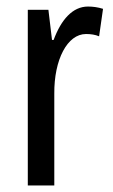

<svg xmlns="http://www.w3.org/2000/svg" viewBox="-20 -567 344 587"><path d="M249 -547C202 -547 167 -507 144 -445H139L128 -537H65V0H146V-280C145 -385 186 -463 243 -463C258 -463 271 -461 283 -456L295 -540C279 -545 264 -547 249 -547Z"/></svg>

Font: Noto Sans Thai Looped ExtraCondensed
Style: Regular
Weight: 400
Width: 2
Designer: Sasikarn Vongin, Ben Mitchell
Foundry: The Fontpad Ltd
Version: Version 1.001